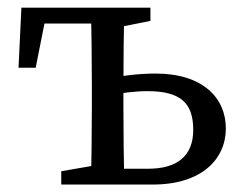

<svg xmlns="http://www.w3.org/2000/svg" viewBox="-20 -495 655 515"><path d="M29.7 -313.3H75.7L107.7 -474.5L62.8 -431.9H268.7V-474.5H37.4L29.7 -313.3ZM144.3 0H268.7V-55.7H260L144.3 -35.7V0ZM223.4 0H314C312 -45 311 -146.1 311 -210V-264.5C311 -328.5 312 -429.5 314 -474.5H223.4C225.4 -429.5 226.4 -328.5 226.4 -264.5V-210C226.4 -146.1 225.4 -45 223.4 0ZM268.7 -418.9H283.1L383.5 -438.9V-474.5H268.7V-418.9ZM269.7 0H390.1C520.8 0 585.8 -68.2 585.8 -150.5C585.8 -231.2 525.3 -297.7 397.3 -297.7C357 -297.7 308.2 -292.6 268.7 -284.3V-237.6C301.7 -245.6 342.4 -250.5 375.5 -250.5C464.4 -250.5 498.3 -218.8 498.3 -146.5C498.3 -76.3 454.7 -42.4 377.4 -42.4H269.7V0Z"/></svg>

Font: Source Serif Variable
Style: Regular
Weight: 389
Designer: Frank Grießhammer
Foundry: Adobe Systems Incorporated
Version: Version 3.001;hotconv 1.0.111;makeotfexe 2.5.65597